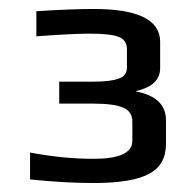

<svg xmlns="http://www.w3.org/2000/svg" viewBox="-20 -679 418 428"><path d="M47 -279V-339Q120 -325 189 -325Q275 -325 275 -365V-408Q275 -430 255 -439Q234 -448 189 -448H112V-497H189Q227 -497 245 -504Q263 -510 263 -529V-569Q263 -590 244 -597Q226 -604 180 -604Q140 -604 61 -598V-654Q139 -659 189 -659Q337 -659 337 -586V-527Q337 -488 283 -476L284 -475Q350 -462 350 -411V-358Q350 -311 311.5 -291Q273 -271 189 -271Q125 -271 47 -279Z"/></svg>

Font: Play
Style: Regular
Weight: 400
Designer: Jonas Hecksher (Cyrillic expansion: Cyreal)
Foundry: Jonas Hecksher, Playtype, e-types AS
Version: Version 2.101; ttfautohint (v1.5.65-e2d9)